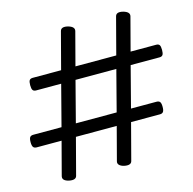

<svg xmlns="http://www.w3.org/2000/svg" viewBox="-128 -1026 1181 1177"><g transform="rotate(-15 462.5 -437.0)"><path d="M166 20Q123 10 131 -19L186 -228H28Q13 -228 6.5 -237Q0 -246 0 -268Q0 -291 6.5 -299.5Q13 -308 28 -308H207L274 -566H115Q100 -566 94 -575Q88 -584 88 -606Q88 -629 94 -637.5Q100 -646 115 -646H295L356 -878Q363 -905 406 -894Q448 -882 441 -855L386 -646H645L706 -878Q713 -905 756 -894Q798 -882 791 -855L736 -646H898Q913 -646 919 -637.5Q925 -629 925 -606Q925 -584 919 -575Q913 -566 898 -566H715L648 -308H810Q825 -308 831.5 -299.5Q838 -291 838 -268Q838 -246 831.5 -237Q825 -228 810 -228H627L566 4Q559 29 516 20Q496 15 486.5 5Q477 -5 481 -19L536 -228H277L216 4Q209 29 166 20ZM298 -308H557L624 -566H365Z"/></g></svg>

Font: Playwrite GB J
Style: Regular
Weight: 400
Designer: Veronika Burian, José Scaglione
Foundry: TypeTogether
Version: Version 1.002